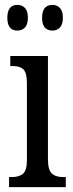

<svg xmlns="http://www.w3.org/2000/svg" viewBox="-20 -765 300 785"><path d="M17 -41H27Q59 -41 74.5 -55Q90 -69 90 -110V-425Q90 -467 76 -481Q62 -495 32 -495H22V-536H176V-115Q176 -71 191.5 -56Q207 -41 239 -41H249V0H17ZM10 -692Q10 -745 51 -745Q70 -745 82 -732.5Q94 -720 94 -692Q94 -665 82 -652.5Q70 -640 51 -640Q10 -640 10 -692ZM152 -692Q152 -745 195 -745Q213 -745 225 -732.5Q237 -720 237 -692Q237 -665 225 -652.5Q213 -640 195 -640Q152 -640 152 -692Z"/></svg>

Font: Noto Serif Cond
Style: Regular
Weight: 400
Width: 3
Designer: Monotype Design Team
Foundry: Monotype Imaging Inc.
Version: Version 1.001